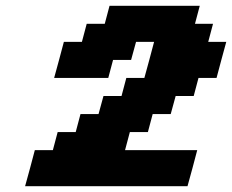

<svg xmlns="http://www.w3.org/2000/svg" viewBox="-20 -895 804 665"><path d="M66.9 -250H629.4Q635.3 -270.5 646.5 -312.3Q657.7 -354 663.1 -375H413.1L429.7 -437.5H492.2L508.8 -500H571.3L588.4 -562.5H650.9L667.5 -625H730Q735.4 -645.5 746.6 -687.3Q757.8 -729 763.7 -750H701.2L717.8 -812.5H655.3L671.9 -875H359.4L342.8 -812.5H280.3L263.7 -750H201.2Q195.8 -729.5 184.6 -687.7Q173.3 -646 167.5 -625H355L371.6 -687.5H434.1L451.2 -750H513.7Q508.3 -729.5 497.1 -687.5Q485.8 -645.5 480 -625H417.5L400.9 -562.5H338.4L321.3 -500H258.8L242.2 -437.5H179.7L163.1 -375H100.6Q95.2 -354 84 -312.3Q72.8 -270.5 66.9 -250Z"/></svg>

Font: Faithful 32x
Style: SemiboldOblique
Weight: 400
Foundry: Faithful Resource Pack
Version: Version 1.0; January 27, 2023